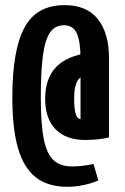

<svg xmlns="http://www.w3.org/2000/svg" viewBox="-20 -592 478 737"><path d="M307.6 -54.7Q233.4 -54.7 193.4 -95.7Q153.3 -136.7 153.3 -212.9Q153.3 -289.1 194.3 -333.5Q235.4 -377.9 324.2 -389.6V-311.5Q289.1 -301.8 276.9 -280.8Q264.6 -259.8 264.6 -214.8Q264.6 -174.8 270.5 -155.3Q276.4 -135.7 289.1 -134.8V-364.3Q289.1 -432.6 274.9 -463.9Q260.7 -495.1 225.6 -495.1Q191.4 -495.1 172.4 -467.8Q153.3 -440.4 145 -380.4Q136.7 -320.3 136.7 -217.8Q136.7 -115.2 147.9 -58.6Q159.2 -2 185.1 22.5Q210.9 46.9 257.8 46.9Q296.9 46.9 338.9 37.1L357.4 100.6Q331.1 112.3 299.3 118.7Q267.6 125 238.3 125Q164.1 125 117.7 88.9Q71.3 52.7 49.3 -22.5Q27.3 -97.7 27.3 -217.8Q27.3 -399.4 73.7 -485.8Q120.1 -572.3 227.5 -572.3Q313.5 -572.3 356 -518.1Q398.4 -463.9 398.4 -370.1V-64.5Q379.9 -59.6 354 -57.1Q328.1 -54.7 307.6 -54.7Z"/></svg>

Font: Sudo Var
Style: Regular
Weight: 400
Monospace: yes
Designer: Jens Kutilek
Foundry: Jens Kutilek
Version: Version 0.065;FEAKit 1.0